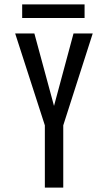

<svg xmlns="http://www.w3.org/2000/svg" viewBox="-20 -852 490 872"><path d="M313.9 -700H401.1L267.3 -282.7L222.6 -361ZM136.1 -700 228 -361 183.7 -282.7 48.9 -700ZM183.7 0V-364.4H267.3V0ZM80.7 -832.1H364.1V-770.4H80.7Z"/></svg>

Font: League Mono Thin Condensed
Style: Regular
Weight: 100
Width: 1
Designer: Tyler Finck
Foundry: The League of Moveable Type / Tyler Finck
Version: Version 2.300;RELEASE